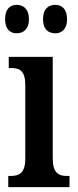

<svg xmlns="http://www.w3.org/2000/svg" viewBox="-20 -770 319 790"><path d="M208 -633C232 -633 256 -648 256 -691C256 -735 232 -750 208 -750C180 -750 157 -735 157 -691C157 -648 180 -633 208 -633ZM49 -633C74 -633 99 -648 99 -691C99 -735 74 -750 49 -750C23 -750 1 -735 1 -691C1 -648 23 -633 49 -633ZM14 0H266V-46H256C220 -46 197 -59 197 -119V-536H16V-490H27C62 -490 84 -477 84 -421V-117C84 -59 60 -46 24 -46H14Z"/></svg>

Font: Noto Serif Sinhala ExtraCondensed SemiBold
Style: Regular
Weight: 600
Width: 2
Designer: Jelle Bosma - Monotype Design Team
Foundry: Monotype Imaging Inc.
Version: Version 2.007